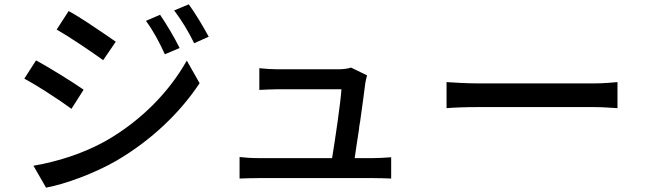

<svg xmlns="http://www.w3.org/2000/svg" viewBox="-20 -822 2970 884"><path d="M941 -653C916 -699 877 -765 849 -802L782 -774C817 -727 846 -680 874 -623L941 -653ZM513 -630C487 -648 444 -678 401 -706L391 -713C357 -735 323 -757 296 -771L241 -686C302 -651 404 -582 455 -545L513 -630ZM807 -601C784 -648 744 -715 717 -754L652 -726C687 -678 713 -629 739 -572L807 -601ZM365 -409C318 -442 209 -510 146 -544L92 -460C120 -445 155 -424 191 -401L200 -395C241 -369 282 -341 309 -321L365 -409ZM516 -82C678 -177 809 -303 899 -439L840 -543C760 -401 632 -267 465 -172C360 -114 245 -78 134 -59L192 42C283 25 415 -24 516 -82Z M1781 -98C1758 -96 1720 -94 1697 -94H1613C1618 -129 1625 -177 1633 -227L1634 -239L1638 -262C1648 -334 1658 -406 1662 -440C1664 -450 1667 -464 1670 -475L1596 -511C1586 -506 1556 -503 1538 -503H1259C1234 -503 1199 -505 1174 -508V-408C1201 -409 1230 -411 1260 -411H1552C1549 -355 1523 -179 1509 -94H1170C1138 -94 1109 -96 1083 -99V0C1117 -1 1137 -2 1170 -2H1699C1723 -2 1762 -1 1781 0V-98Z M2823 -444C2798 -442 2762 -438 2714 -438H2181C2127 -438 2069 -442 2036 -444V-324C2070 -327 2126 -329 2181 -329H2714C2758 -329 2801 -325 2823 -324V-444Z"/></svg>

Font: Glow Sans SC Normal Medium
Style: Regular
Weight: 600
Designer: Ryoko NISHIZUKA (kana, bopomofo & ideographs); Paul D. Hunt (Latin, Greek & Cyrillic); Sandoll Communications, Soo-young
Version: Version 0.93